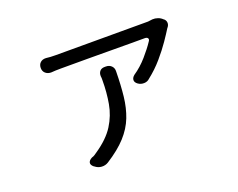

<svg xmlns="http://www.w3.org/2000/svg" viewBox="-100 -723 1200 967"><g transform="rotate(-20 500.0 -240.0)"><path d="M845 -524Q854 -516 855 -504.5Q856 -493 849 -483Q849 -482 847.5 -481Q846 -480 845 -478Q831 -455 806 -418.5Q781 -382 747 -342.5Q713 -303 671 -270Q659 -258 641 -257.5Q623 -257 609 -267Q595 -277 595 -289.5Q595 -302 608 -313Q648 -340 681 -378Q714 -416 733 -445Q741 -455 737 -462Q733 -469 721 -469Q690 -469 639 -469Q588 -469 529.5 -469.5Q471 -470 416 -470Q361 -470 322 -470Q283 -470 271 -470Q256 -470 243 -469.5Q230 -469 219 -468Q201 -468 189 -478.5Q177 -489 177 -507Q177 -525 188.5 -535.5Q200 -546 219 -545Q240 -542 271 -542Q281 -542 317.5 -542Q354 -542 405.5 -542Q457 -542 514.5 -542Q572 -542 624.5 -542Q677 -542 715 -542Q753 -542 765 -542L789 -545Q803 -546 817.5 -541Q832 -536 842 -526ZM488 -402Q506 -402 517.5 -390.5Q529 -379 528 -361Q527 -287 520.5 -228.5Q514 -170 495 -121Q476 -72 437 -29Q398 14 332 56Q316 66 296.5 65Q277 64 261 51L259 50Q244 38 246 26Q248 14 265 5Q272 2 274.5 1.5Q277 1 294 -11Q362 -57 394.5 -108.5Q427 -160 437.5 -219Q448 -278 448 -343Q448 -350 448 -355Q448 -360 447 -364Q446 -381 455 -391.5Q464 -402 481 -402Z"/></g></svg>

Font: Chiron GoRound TC
Style: Regular
Weight: 400
Designer: Ryoko NISHIZUKA 西塚涼子 (kana, bopomofo & ideographs); Paul D. Hunt (Latin, Greek & Cyrillic); Sandoll Communications 산돌커뮤니
Foundry: Adobe
Version: Version 1.000;hotconv 1.1.1;makeotfexe 2.6.0